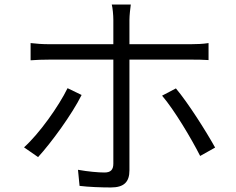

<svg xmlns="http://www.w3.org/2000/svg" viewBox="-20 -801 1040 847"><path d="M278 -412C239 -332 153 -211 86 -151L148 -108C205 -170 298 -297 340 -382ZM823 -538C846 -538 875 -538 900 -536V-611C876 -607 845 -606 822 -606H551V-713C551 -733 555 -767 557 -781H473C477 -767 480 -734 480 -713V-606H197C166 -606 142 -608 115 -611V-535C141 -537 167 -538 198 -538H480V-79C480 -52 468 -40 441 -40C414 -40 368 -44 324 -52L331 19C370 24 429 26 469 26C528 26 551 1 551 -50V-538ZM695 -379C749 -316 824 -190 863 -113L929 -150C889 -222 810 -347 756 -411Z"/></svg>

Font: Genne Gothic Normal
Style: Regular
Weight: 350
Designer: Ryoko NISHIZUKA (kana & ideographs); Paul D. Hunt (Latin, Greek & Cyrillic); Wenlong ZHANG (bopomofo); Sandoll Communica
Foundry: Adobe Systems Incorporated
Version: Version 1.004;PS 1.004;hotconv 16.6.51;makeotf.lib2.5.65220